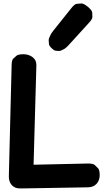

<svg xmlns="http://www.w3.org/2000/svg" viewBox="-20 -1061 593 1103"><path d="M104.5 21.5 485.4 15.1Q516.6 14.6 534.7 -4.9Q552.7 -24.9 552.7 -54.2Q552.7 -85 543.5 -94.2Q534.2 -103.5 524.7 -112.8Q515.1 -122.1 483.4 -121.6L172.9 -114.7L189 -685.5Q189.9 -715.3 167.5 -732.4Q145.5 -749.5 113.3 -749.5Q84 -749 75 -741Q65.9 -732.9 56.6 -724.6Q47.4 -716.3 46.9 -689L30.8 -48.3Q30.3 -17.6 46.9 1.5Q64.5 21.5 94.2 21.5ZM483.4 -1022.9Q460 -1042 447.3 -1041Q434.6 -1040 421.6 -1039.1Q408.7 -1038.1 390.1 -1014.6L288.6 -887.7Q273.9 -869.1 270.3 -860.6Q266.6 -852.1 262.7 -843.3Q258.8 -834.5 259.8 -825.4Q260.7 -816.4 261.5 -807.1Q262.2 -797.9 276.4 -784.2Q290.5 -770.5 299.1 -769.8Q307.6 -769 316.2 -768.3Q324.7 -767.6 332.8 -771.5Q340.8 -775.4 348.6 -779.3Q356.4 -783.2 371.1 -798.3Q373.5 -801.3 376.5 -804.2L492.2 -931.2Q511.2 -951.7 510.7 -963.9Q510.3 -976.1 509.8 -988Q509.3 -1000 488.8 -1018.6Q486.3 -1020.5 483.4 -1022.9Z"/></svg>

Font: Comic Relief
Style: Bold
Weight: 700
Designer: Jeff Davis
Foundry: Loudifier
Version: Version 1.200; ttfautohint (v1.8.4.7-5d5b)